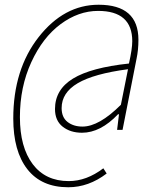

<svg xmlns="http://www.w3.org/2000/svg" viewBox="-20 -648 640 810"><path d="M268 142Q155 142 95.5 66Q36 -10 36 -148Q36 -355 143 -491.5Q250 -628 396 -628Q564 -628 564 -480Q564 -437 556 -400L497 -100H474L482 -166H478Q404 -88 326 -88Q277 -88 244.5 -113.5Q212 -139 212 -188Q212 -270 288 -316.5Q364 -363 524 -380Q538 -442 538 -474Q538 -602 394 -602Q311 -602 235.5 -546Q160 -490 112 -385.5Q64 -281 64 -154Q64 -27 118 44.5Q172 116 270 116Q345 116 416 62L430 84Q354 142 268 142ZM328 -114Q398 -114 490 -206L520 -356Q376 -337 308 -297Q240 -257 240 -192Q240 -153 265 -133.5Q290 -114 328 -114Z"/></svg>

Font: TypoPRO Source Code Pro
Style: Italic
Weight: 200
Italic angle: -11°
Monospace: yes
Designer: Paul D. Hunt, Teo Tuominen
Foundry: Adobe Systems Incorporated
Version: Version 1.030;PS 1.0;hotconv 1.0.84;makeotf.lib2.5.63406